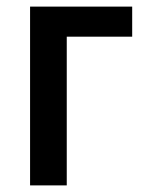

<svg xmlns="http://www.w3.org/2000/svg" viewBox="-20 -561 437 581"><path d="M380 -541H71V0H182V-450H380Z"/></svg>

Font: Noto Sans UI SemiCondensed Medium
Style: Regular
Weight: 500
Width: 4
Designer: Monotype Design Team
Foundry: Monotype Imaging Inc.
Version: Version 1.901